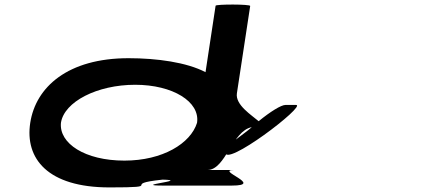

<svg xmlns="http://www.w3.org/2000/svg" viewBox="-20 -810 1838 838"><path d="M112 -274C88 -118 188 8 458 8C712 8 497 -6 690 -26C815 -23 547 0 693 0H991C1137 0 917 -68 1001 -68H885C965 -68 993 -239 1079 -255C1040 -220 969 -180 964 -148C952 -70 1322 -352 1272 -352H1226C1207 -352 1159 -322 1109 -281C1079 -307 1006 -352 1014 -403L1072 -784C1073 -792 922 -792 921 -785L877 -495C795 -538 665 -556 541 -556C276 -556 136 -430 112 -274ZM246 -274C260 -366 404 -440 570 -440C734 -440 854 -366 840 -274C812 -184 690 -109 523 -109C351 -109 237 -184 246 -274Z"/></svg>

Font: Ampere
Style: SCUltExtIta
Weight: 400
Version: Version 1